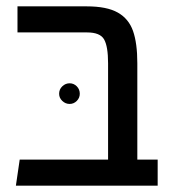

<svg xmlns="http://www.w3.org/2000/svg" viewBox="-20 -584 536 604"><path d="M476 -82V0H30L42 -82H320V-385Q320 -438 307.5 -460Q295 -482 254 -482H35V-564H253Q316 -564 350.5 -544.5Q385 -525 398.5 -486.5Q412 -448 412 -385V-82ZM166 -289Q166 -303 176 -312.5Q186 -322 199 -322Q212 -322 221.5 -312.5Q231 -303 231 -289Q231 -276 221.5 -266.5Q212 -257 199 -257Q186 -257 176 -266.5Q166 -276 166 -289Z"/></svg>

Font: Fira GO
Style: Regular
Weight: 400
Designer: Carrois Corporate
Foundry: Carrois Corporate GbR
Version: Version 0.300